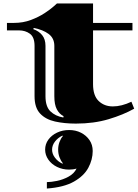

<svg xmlns="http://www.w3.org/2000/svg" viewBox="-20 -690 793 1106"><path d="M417 22Q351 22 297 10Q243 -2 211 -36Q179 -70 179 -136V-426Q179 -476 152.5 -495.5Q126 -515 89 -515H20V-558H60Q113 -558 158 -575Q203 -592 236.5 -614Q270 -636 289 -653Q308 -670 308 -670H516V-558H743V-515H516V-205Q516 -139 548.5 -108Q581 -77 630 -77Q680 -77 737 -104L753 -64Q691 -29 606 -3.5Q521 22 417 22ZM172 -522Q204 -511 223 -487.5Q242 -464 242 -426V-136Q242 -76 270.5 -48.5Q299 -21 345 -13L346 -21Q322 -33 307.5 -60Q293 -87 293 -136V-426Q293 -470 260 -494.5Q227 -519 174 -529ZM250 396V359Q274 359 308.5 352Q343 345 375 327.5Q407 310 421 281Q402 287 378 287Q340 287 308.5 271.5Q277 256 258.5 229.5Q240 203 240 172Q240 140 258.5 114.5Q277 89 308.5 74Q340 59 378 59Q416 59 446.5 74.5Q477 90 495.5 117Q514 144 514 180Q514 229 489 276Q464 323 406 356Q348 389 250 396ZM340 253 342 250Q330 236 322.5 215.5Q315 195 315 172Q315 149 322.5 128.5Q330 108 342 94L340 91Q314 103 297 125Q280 147 280 172Q280 197 297 219Q314 241 340 253Z"/></svg>

Font: Diplomata
Style: Regular
Weight: 400
Designer: Eduardo Rodriguez Tunni
Foundry: Eduardo Rodriguez Tunni
Version: Version 1.002; ttfautohint (v1.8.4.7-5d5b);gftools[0.9.23]